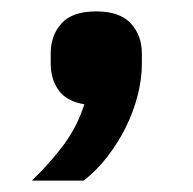

<svg xmlns="http://www.w3.org/2000/svg" viewBox="-20 -174 338 337"><path d="M149 -154Q190 -154 209.5 -133Q229 -112 229 -80V-62Q229 -35 221.5 -6Q214 23 200.5 50Q187 77 168.5 101Q150 125 127 143H36Q70 110 93 78.5Q116 47 128 9Q97 4 83 -15.5Q69 -35 69 -62V-80Q69 -112 88 -133Q107 -154 149 -154Z"/></svg>

Font: IBM Plex Sans SmBld
Style: Regular
Weight: 600
Designer: Mike Abbink, Paul van der Laan, Pieter van Rosmalen
Foundry: Bold Monday
Version: Version 3.005